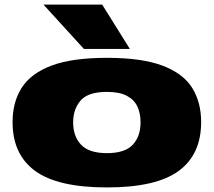

<svg xmlns="http://www.w3.org/2000/svg" viewBox="-20 -810 935 840"><path d="M35 -276Q35 -363 75 -426Q115 -489 205.5 -523Q296 -557 448 -557Q600 -557 690.5 -523Q781 -489 820.5 -426Q860 -363 860 -276Q860 -134 761.5 -62Q663 10 448 10Q233 10 134 -62Q35 -134 35 -276ZM300 -275Q300 -213 335 -176.5Q370 -140 448 -140Q526 -140 560.5 -176.5Q595 -213 595 -275Q595 -313 581.5 -343Q568 -373 535.5 -390.5Q503 -408 448 -408Q365 -408 332.5 -370Q300 -332 300 -275ZM347 -596 170 -790H427L548 -596Z"/></svg>

Font: Georama Extra Expanded ExtraBold
Style: Regular
Weight: 800
Width: 8
Designer: Jean-Baptiste Levee
Foundry: Production Type
Version: Version 1.000